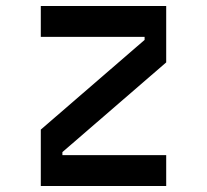

<svg xmlns="http://www.w3.org/2000/svg" viewBox="-20 -620 690 640"><path d="M116 -600H534V-412L188 -113V-103H534V0H116V-188L462 -487V-497H116Z"/></svg>

Font: Martian Mono SemiCondensed
Style: Regular
Weight: 400
Width: 4
Designer: Roman Shamin
Foundry: Evil Martians
Version: Version 1.000